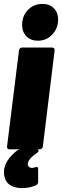

<svg xmlns="http://www.w3.org/2000/svg" viewBox="-21 -763 317 981"><path d="M15 -15 76 -505Q77 -512 81 -516Q85 -520 92 -520H245Q252 -520 255.5 -516Q259 -512 258 -505L198 -15Q197 -8 192.5 -4Q188 0 181 0H28Q21 0 17.5 -4Q14 -8 15 -15ZM92 -635Q92 -682 122 -712.5Q152 -743 196 -743Q232 -743 254 -721Q276 -699 276 -664Q276 -618 246 -586.5Q216 -555 173 -555Q136 -555 114 -577.5Q92 -600 92 -635ZM162 184Q131 198 90 198Q55 198 30.5 182.5Q6 167 0 131Q-1 126 -1 117Q-1 60 65 7Q75 0 83 0H166Q176 0 176 6Q176 13 168 18Q121 51 121 75Q121 84 127 89.5Q133 95 142 95Q149 95 157 92Q163 90 166 90Q174 90 174 101V165Q174 179 162 184Z"/></svg>

Font: Barlow Black
Style: Italic
Weight: 900
Italic angle: -7°
Designer: Jeremy Tribby
Foundry: Tribby Type
Version: Version 1.408